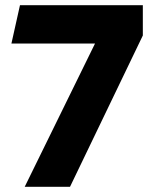

<svg xmlns="http://www.w3.org/2000/svg" viewBox="-20 -720 610 740"><path d="M75.2 0 346.2 -552.2H24L57 -700H530.5V-583.2L249.8 0Z"/></svg>

Font: Geologica-Sharp
Style: Regular
Weight: 100
Designer: Sindre Bremnes, Frode Helland
Foundry: Monokrom Skriftforlag AS
Version: Version 1.010;gftools[0.9.28]